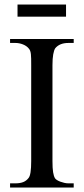

<svg xmlns="http://www.w3.org/2000/svg" viewBox="-20 -836 373 856"><path d="M24.9 0V-18.6H48.8Q69.3 -18.6 83.5 -24.2Q97.7 -29.8 107.4 -42.5Q119.1 -56.2 119.1 -117.7V-545.4Q119.1 -562.5 118.9 -574.5Q118.7 -586.4 117.7 -595Q116.7 -603.5 114.5 -609.4Q112.3 -615.2 108.4 -619.6Q99.1 -631.3 82.5 -637.9Q65.9 -644.5 48.8 -644.5H24.9V-662.1H308.6V-644.5H284.7Q245.6 -644.5 226.1 -620.6Q220.7 -612.3 217.3 -593.8Q213.9 -575.2 213.9 -545.4V-117.7Q213.9 -85.4 216.8 -67.9Q219.7 -50.3 225.1 -41.5Q227.5 -37.6 233.9 -33.4Q240.2 -29.3 248.8 -26.1Q257.3 -22.9 266.6 -20.8Q275.9 -18.6 284.7 -18.6H308.6V0ZM58.1 -761.7V-815.9H274.4V-761.7Z"/></svg>

Font: Doulos SIL Phon
Style: Regular
Weight: 400
Designer: Walt Agee, Victor Gaultney, Peter Martin, Debbi Hosken, Becca Hirsbrunner
Foundry: SIL International
Version: Version 5.000